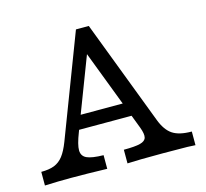

<svg xmlns="http://www.w3.org/2000/svg" viewBox="-87 -670 823 768"><g transform="rotate(-15 324.0 -285.5)"><path d="M128.2 -148.4 289.5 -571H342.7L508.1 -137.1Q525 -92.7 552.4 -74.6Q579.8 -56.5 631.5 -56.5V0L599.2 -1.6Q573.4 -2.4 496.8 -2.4Q391.1 -2.4 350 0V-56.5Q396.8 -56.5 418.1 -62.1Q439.5 -67.7 443.1 -81.9Q446.8 -96 436.3 -124.2L300.8 -479L316.9 -491.1L194.4 -171Q175.8 -123.4 176.2 -100Q176.6 -76.6 197.2 -66.9Q217.7 -57.3 266.1 -56.5V0Q179 -2.4 116.9 -2.4Q63.7 -2.4 8.1 0V-56.5Q41.1 -56.5 62.5 -64.9Q83.9 -73.4 99.2 -93.1Q114.5 -112.9 128.2 -148.4ZM187.9 -236.3H436.3L456.5 -179.8H165.3Z"/></g></svg>

Font: Playfair Micro SmCond SmLight
Style: Regular
Weight: 360
Width: 4
Designer: Claus Eggers Sørensen
Foundry: Claus Eggers Sørensen
Version: Version 2.100;Glyphs 3.2 (3219)